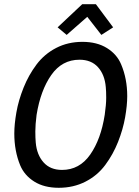

<svg xmlns="http://www.w3.org/2000/svg" viewBox="-20 -880 659 913"><path d="M556 -574Q585 -506 585 -423Q585 -379 575 -322Q565 -265 541.5 -205.5Q518 -146 480.5 -95.5Q443 -45 386 -16Q329 13 259.5 13Q190 13 143 -16.5Q96 -46 76 -94Q48 -162 48 -245Q48 -289 58 -346Q68 -403 92 -463Q116 -523 153.5 -573Q191 -623 247 -652Q303 -681 372 -681Q441 -681 488.5 -651.5Q536 -622 556 -574ZM275 -72Q358 -72 409 -145Q460 -218 478 -334Q485 -383 485 -415Q485 -447 483 -466Q478 -525 446 -560.5Q414 -596 358 -596Q275 -596 224 -523.5Q173 -451 154 -334Q148 -287 148 -255Q148 -223 150 -202Q155 -144 187 -108Q219 -72 275 -72ZM395 -800 297 -714 254 -750 371 -860H436L518 -750L462 -714Z"/></svg>

Font: Rambla
Style: Italic
Weight: 400
Italic angle: -12°
Designer: Martin Sommaruga
Foundry: Martin Sommaruga
Version: Version 1.001